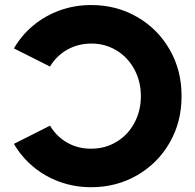

<svg xmlns="http://www.w3.org/2000/svg" viewBox="-20 -741 788 774"><path d="M36.1 -161.1 181.6 -234.4Q207.5 -190.9 251 -166Q294.4 -141.1 347.7 -141.6Q403.8 -141.6 449.7 -169.2Q495.6 -196.8 521.7 -245.4Q547.9 -293.9 547.9 -353.5Q547.9 -412.6 521.7 -461.2Q495.6 -509.8 450 -537.6Q404.3 -565.4 348.6 -565.4Q294.9 -565.4 251.2 -540.8Q207.5 -516.1 181.6 -472.7L36.1 -545.9Q66.9 -599.1 114.3 -638.4Q161.6 -677.7 221.2 -699.2Q280.8 -720.7 347.7 -720.7Q449.7 -720.7 533.2 -672.4Q616.7 -624 664.6 -540Q712.4 -456.1 711.9 -353.5Q712.4 -251 664.6 -167Q616.7 -83 533.2 -34.7Q449.7 13.7 347.7 13.7Q280.8 13.7 221.2 -7.8Q161.6 -29.3 114.3 -68.6Q66.9 -107.9 36.1 -161.1Z"/></svg>

Font: Wanted Sans ExtraBold
Style: Regular
Weight: 800
Designer: Original Design by Kil Hyung-jin and Kang Hanbin, Wanted Lab, Inc; Hangeul from Source Han Sans by Jang Soo-young and Ka
Foundry: Wanted Lab, Inc.
Version: Version 1.003